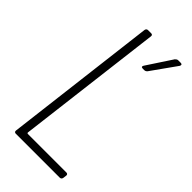

<svg xmlns="http://www.w3.org/2000/svg" viewBox="-223 -753 806 806"><g transform="rotate(45 180.0 -350.0)"><path d="M53 0H315C321 0 325 -4 326 -10L328 -25C329 -31 325 -35 320 -35H90C88 -35 86 -37 86 -39L166 -690C167 -696 164 -700 158 -700H139C133 -700 129 -696 128 -690L45 -10C44 -4 48 0 53 0ZM237 -570H247C252 -570 257 -573 260 -577L339 -688C343 -695 341 -700 333 -700H318C313 -700 309 -697 305 -693L232 -582C227 -575 229 -570 237 -570Z"/></g></svg>

Font: Barlow Condensed ExtraLight
Style: Italic
Weight: 275
Width: 3
Italic angle: -7°
Designer: Jeremy Tribby
Foundry: Tribby Type
Version: Version 1.422;hotconv 1.0.109;makeotfexe 2.5.65596